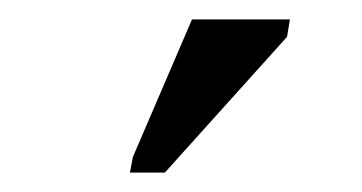

<svg xmlns="http://www.w3.org/2000/svg" viewBox="-20 -773 373 198"><path d="M114 -595 117 -611 178 -753H279L276 -735L150 -595Z"/></svg>

Font: Libra Sans Modern
Style: Italic
Weight: 400
Italic angle: -12°
Foundry: Stefan Peev, Context Ltd
Version: Version 1.000